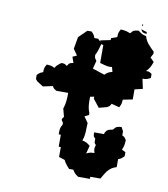

<svg xmlns="http://www.w3.org/2000/svg" viewBox="-84 -824 788 899"><g transform="rotate(10 310.0 -375.0)"><path d="M524 -745C524 -745 525 -753 523 -753C518 -753 520 -741 524 -745ZM519 -729C528 -713 528 -715 547 -711V-720ZM471 -701C452 -709 444 -710 425 -711C416 -695 415 -691 415 -673L387 -663V-654L339 -644C343 -628 341 -629 357 -625V-540C376 -535 388 -530 403 -530C406 -530 411 -530 415 -531L425 -493C416 -480 415 -474 415 -455C399 -442 397 -439 395 -417L387 -408H357V-370L387 -332L425 -342C440 -351 437 -350 443 -361L481 -351C489 -367 490 -370 491 -389L537 -398V-446L575 -455L565 -502C583 -502 587 -503 603 -512V-531C589 -540 592 -540 575 -540C591 -556 596 -567 603 -588L585 -606L595 -625V-635C573 -657 555 -672 547 -701C528 -705 524 -708 509 -720C487 -718 484 -717 471 -701ZM339 -578 349 -569ZM348 -120 358 -111ZM272 -678 234 -641 224 -584 244 -555 224 -546 234 -518C215 -514 215 -515 206 -499C192 -508 195 -508 178 -508C164 -497 159 -495 150 -480C134 -488 130 -488 112 -489C103 -473 102 -469 102 -451C89 -447 85 -444 74 -433V-414L82 -404L112 -385L158 -395C164 -384 163 -385 178 -376H234C234 -348 233 -325 224 -300L234 -262C229 -255 226 -252 226 -248C226 -244 229 -241 234 -234V-224C225 -212 224 -201 224 -186V-177H234V-120H244V-73L272 -64C280 -48 287 -40 300 -26H320C329 -11 334 -6 348 3H404V-7H452C471 -38 480 -62 518 -73V-111C531 -115 535 -119 546 -130V-149L528 -158C536 -176 537 -185 538 -205C528 -220 529 -218 518 -224V-243L508 -262C486 -260 483 -259 470 -243C447 -238 440 -237 432 -215H386V-208C386 -197 387 -195 396 -187V-180C396 -169 395 -166 404 -158C401 -149 400 -144 400 -140C400 -135 401 -130 404 -120C385 -119 382 -119 366 -111L376 -149C361 -161 357 -164 338 -168C346 -188 347 -208 347 -229C347 -237 348 -245 348 -253L328 -281L348 -291V-300C339 -321 338 -340 338 -362V-376C362 -379 363 -380 366 -404C383 -404 382 -404 396 -395C421 -394 427 -394 442 -376C460 -380 460 -379 470 -395C494 -397 508 -402 528 -414C521 -436 519 -438 500 -451V-499L490 -508C475 -508 459 -510 444 -510C421 -510 400 -506 386 -489L328 -508L338 -546C329 -560 328 -557 328 -574C337 -589 342 -611 348 -631L328 -650H310C306 -663 303 -667 292 -678ZM508 -489C513 -474 513 -475 528 -470V-489Z"/></g></svg>

Font: GNUTypewriter
Style: Standard
Weight: 400
Version: Version 001.000